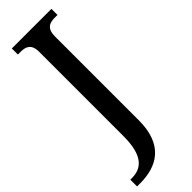

<svg xmlns="http://www.w3.org/2000/svg" viewBox="-325 -729 984 984"><g transform="rotate(-45 166.5 -237.0)"><path d="M-12 240H10C131 240 234 186 234 7V-601C234 -659 264 -670 301 -670H321V-714H34V-670H55C90 -670 121 -659 121 -604V8C121 147 72 191 -1 191H-12Z"/></g></svg>

Font: Noto Serif Hebrew SemiCondensed Medium
Style: Regular
Weight: 500
Width: 4
Designer: Monotype Design Team
Foundry: Monotype Imaging Inc.
Version: Version 2.004